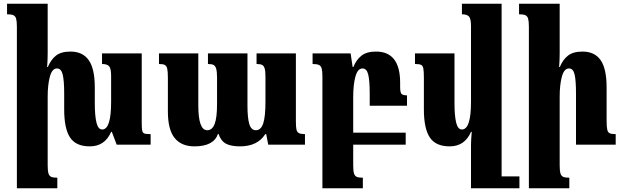

<svg xmlns="http://www.w3.org/2000/svg" viewBox="-20 -780 3360 1035"><path d="M792 -57V0H609L583 -69H579Q545 9 464 9Q389 9 357.5 -39Q326 -87 326 -190V-276Q326 -345 318 -378Q310 -411 287 -411Q261 -411 249 -367.5Q237 -324 237 -257V110Q237 140 241 154Q245 168 255.5 173Q266 178 289 178V235H71V-636Q71 -665 67 -679Q63 -693 52 -698Q41 -703 18 -703V-760H237V-493Q237 -455 234 -419H238Q254 -458 281.5 -480Q309 -502 360 -502Q426 -502 458.5 -455.5Q491 -409 491 -309V-225Q491 -156 500 -119Q509 -82 531 -82Q579 -82 579 -231V-371Q579 -410 568.5 -422.5Q558 -435 530 -435V-492H744V-121Q744 -88 746.5 -76Q749 -64 758 -60.5Q767 -57 792 -57Z M1575 -492V-127Q1575 -96 1578 -82Q1581 -68 1591.5 -62.5Q1602 -57 1624 -57V0H1426L1415 -57H1410Q1368 9 1274 9Q1225 9 1198 -5.5Q1171 -20 1158 -58H1155Q1132 9 1028 9Q958 9 921.5 -36Q885 -81 885 -179V-360Q885 -394 881.5 -409.5Q878 -425 868 -430Q858 -435 837 -435V-492H1049V-212Q1049 -78 1097 -78Q1124 -78 1137 -111.5Q1150 -145 1150 -219V-361Q1150 -393 1145.5 -409Q1141 -425 1131 -430Q1121 -435 1101 -435V-492H1314V-212Q1314 -144 1324 -111Q1334 -78 1359 -78Q1387 -78 1399 -115Q1411 -152 1411 -231V-367Q1411 -397 1406.5 -411.5Q1402 -426 1392 -430.5Q1382 -435 1363 -435V-492Z M1973 -210V-276Q1973 -345 1965 -378Q1957 -411 1934 -411Q1908 -411 1896 -367.5Q1884 -324 1884 -257V-65H2167V0H1884V110Q1884 140 1888 154Q1892 168 1902.5 173Q1913 178 1936 178V235H1718V-368Q1718 -397 1714 -411Q1710 -425 1699 -430Q1688 -435 1665 -435V-492H1870L1881 -419H1885Q1900 -457 1928 -479.5Q1956 -502 2007 -502Q2137 -502 2137 -334V-311Q2137 -283 2144 -274.5Q2151 -266 2174 -266V-210Z M2780 171V235H2548H2519V0Q2519 -23 2523 -69H2519Q2485 9 2404 9Q2329 9 2297 -39Q2265 -87 2265 -190V-360Q2265 -396 2262 -411Q2259 -426 2249.5 -430.5Q2240 -435 2217 -435V-492H2430V-225Q2430 -156 2439 -119Q2448 -82 2470 -82Q2519 -82 2519 -231V-639Q2519 -678 2508.5 -690.5Q2498 -703 2470 -703V-760H2684V171Z M3299 0H3085V-276Q3085 -346 3077.5 -378.5Q3070 -411 3047 -411Q3021 -411 3009 -367.5Q2997 -324 2997 -257V110Q2997 140 3001 154Q3005 168 3015.5 173Q3026 178 3049 178V235H2831V-636Q2831 -665 2827 -679Q2823 -693 2812 -698Q2801 -703 2778 -703V-760H2997V-493Q2997 -455 2994 -419H2998Q3013 -457 3041 -479.5Q3069 -502 3120 -502Q3186 -502 3218 -455.5Q3250 -409 3250 -309V-130Q3250 -96 3253.5 -81Q3257 -66 3267 -61.5Q3277 -57 3299 -57Z"/></svg>

Font: Noto Serif Armenian Black Cond
Style: Regular
Weight: 900
Width: 3
Designer: Monotype Design team
Foundry: Monotype Imaging Inc.
Version: Version 1.000